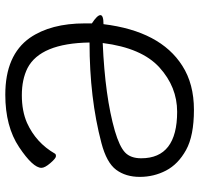

<svg xmlns="http://www.w3.org/2000/svg" viewBox="-34 -718 770 743"><g transform="rotate(-90 351.5 -347.0)"><path d="M632 -377Q664 -356 664 -344Q664 -332 629 -332Q602 -112 468 -27Q398 18 297.5 18Q197 18 142 -12.5Q87 -43 62.5 -90Q38 -137 38 -191.5Q38 -246 65.5 -283Q93 -320 169 -340Q343 -386 558 -386Q555 -576 459 -626Q415 -648 354 -648Q293 -648 247 -628Q170 -593 128 -520Q126 -516 118 -516Q110 -516 91.5 -537.5Q73 -559 73 -572Q73 -605 153 -658.5Q233 -712 356 -712Q509 -712 576 -617Q632 -536 632 -404ZM110 -186Q110 -47 290 -47Q386 -47 461.5 -115.5Q537 -184 556 -335Q348 -326 216 -288Q155 -270 132.5 -248.5Q110 -227 110 -186Z"/></g></svg>

Font: LXGW WenKai
Style: Regular
Weight: 400
Designer: LXGW / Fontworks Inc.
Foundry: LXGW / Fontworks Inc.
Version: Version 1.520; June 14, 2025